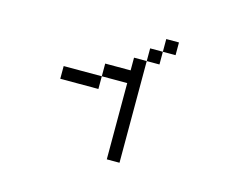

<svg xmlns="http://www.w3.org/2000/svg" viewBox="-88 -705 1177 912"><g transform="rotate(15 500.0 -249.5)"><path d="M687.5 -500H625V-562.5H687.5ZM187.5 -312.5H375V-250H187.5ZM375 -375H500V-437.5H562.5V62.5H500V-312.5H375ZM562.5 -500H625V-437.5H562.5Z"/></g></svg>

Font: 寒蝉点阵体 16px
Style: Regular
Weight: 400
Designer: Designed by Warren2060
Foundry: ChillType
Version: Version 1.000